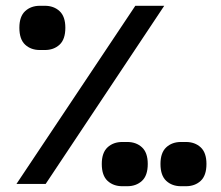

<svg xmlns="http://www.w3.org/2000/svg" viewBox="-20 -636 765 664"><path d="M448 -616H548L138 0H37ZM47 -540Q47 -579 67 -597.5Q87 -616 118 -616H135Q166 -616 186 -597.5Q206 -579 206 -540Q206 -500 186 -481.5Q166 -463 135 -463H118Q87 -463 67 -481.5Q47 -500 47 -540ZM535 -69Q535 -108 555 -126.5Q575 -145 606 -145H623Q654 -145 674 -126.5Q694 -108 694 -69Q694 -29 674 -10.5Q654 8 623 8H606Q575 8 555 -10.5Q535 -29 535 -69ZM332 -69Q332 -108 352 -126.5Q372 -145 403 -145H420Q451 -145 471 -126.5Q491 -108 491 -69Q491 -29 471 -10.5Q451 8 420 8H403Q372 8 352 -10.5Q332 -29 332 -69Z"/></svg>

Font: IBM Plex Sans Arabic Medium
Style: Regular
Weight: 500
Designer: Mike Abbink, Paul van der Laan, Pieter van Rosmalen, Wael Morcos, Khajak Apelian
Foundry: Bold Monday
Version: Version 1.1